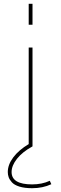

<svg xmlns="http://www.w3.org/2000/svg" viewBox="-20 -770 322 1010"><path d="M131 -640V-750H151V-640ZM151 0Q98 29 69.5 65Q41 101 41 135Q41 200 149 200Q201 200 242 181L250 199Q205 220 149 220Q109 220 82 211.5Q55 203 42.5 189Q30 175 25.5 162Q21 149 21 135Q21 96 50 57.5Q79 19 131 -12V-520H151Z"/></svg>

Font: M PLUS 1p Thin
Style: Regular
Weight: 250
Version: Version 1.062